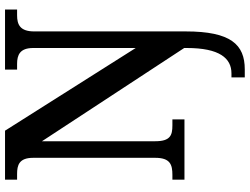

<svg xmlns="http://www.w3.org/2000/svg" viewBox="-135 -619 994 764"><g transform="rotate(-90 362.0 -237.0)"><path d="M436 240H468C567 240 619 184 619 5V-598C619 -654 646 -666 683 -666H706V-714H467V-666H490C525 -666 553 -655 553 -602V-194L224 -714H29V-666H52C87 -666 116 -658 116 -602V-116C116 -56 88 -48 48 -48H29V0H269V-48H245C206 -48 182 -56 182 -116V-567L553 -1V9C553 140 512 187 452 187H436Z"/></g></svg>

Font: Noto Serif Khmer SemiCondensed SemiBold
Style: Regular
Weight: 600
Width: 4
Designer: Danh Hong and the Monotype Design Team
Foundry: Monotype Imaging Inc.
Version: Version 2.004